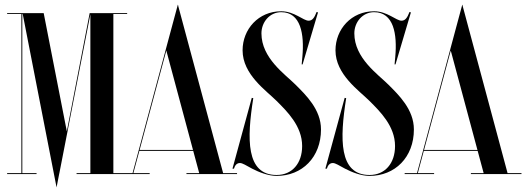

<svg xmlns="http://www.w3.org/2000/svg" viewBox="-20 -757 2288 835"><path d="M533 -696V-700H370L270.6 -185.9L170 -700H11V-696H73V-4H11V0H139V-4H77V-696H78.8L226 58L237.8 -2.8L238 -3L373 -694.9V-4H313V0H533V-4H473V-696Z M755.3 -730.3 755.5 -731 753.5 -737 701.5 -544V-543.7L556.5 -4H502.9V0H630.9V-4H560L586.1 -101H820.3L846.4 -4H790.9V0H1010.9V-4H950.4ZM703.3 -537.1 819.3 -105H587.2Z M1183 8C1294 8 1376 -73 1376 -194C1376 -281 1310 -344 1265 -389C1220 -434 1117 -504 1117 -612C1117 -660 1152 -704 1203 -704C1288 -704 1304 -609 1295 -510L1292 -477H1296L1363 -703L1357 -705C1347 -679 1338 -667 1322 -667C1299 -667 1260 -708 1203 -708C1104 -708 1035 -630 1035 -538C1035 -433 1138 -363 1183 -318C1228 -273 1294 -209 1294 -122C1294 -46 1250 4 1183 4C1049 4 1053.5 -153.5 1081.5 -330L1075 -331.5L991 -23.5H997.5C1001.5 -37.5 1009.5 -47.5 1022.5 -48C1035 -48.5 1050.5 -37 1076.5 -23.5C1105.5 -8.5 1146 8 1183 8Z M1587 8C1698 8 1780 -73 1780 -194C1780 -281 1714 -344 1669 -389C1624 -434 1521 -504 1521 -612C1521 -660 1556 -704 1607 -704C1692 -704 1708 -609 1699 -510L1696 -477H1700L1767 -703L1761 -705C1751 -679 1742 -667 1726 -667C1703 -667 1664 -708 1607 -708C1508 -708 1439 -630 1439 -538C1439 -433 1542 -363 1587 -318C1632 -273 1698 -209 1698 -122C1698 -46 1654 4 1587 4C1453 4 1457.5 -153.5 1485.5 -330L1479 -331.5L1395 -23.5H1401.5C1405.5 -37.5 1413.5 -47.5 1426.5 -48C1439 -48.5 1454.5 -37 1480.5 -23.5C1509.5 -8.5 1550 8 1587 8Z M1992.3 -730.3 1992.5 -731 1990.5 -737 1938.5 -544V-543.7L1793.5 -4H1739.9V0H1867.9V-4H1797L1823.1 -101H2057.3L2083.4 -4H2027.9V0H2247.9V-4H2187.4ZM1940.3 -537.1 2056.3 -105H1824.2Z"/></svg>

Font: Picaflor 96 pt
Style: Regular
Weight: 400
Designer: Ariel Martín Pérez
Foundry: Tunera Type Foundry
Version: Version 1.000;hotconv 1.0.109;makeotfexe 2.5.65596